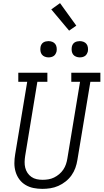

<svg xmlns="http://www.w3.org/2000/svg" viewBox="-20 -1200 662 1228"><path d="M251 8Q222 8 194.5 2.5Q167 -3 143.5 -17Q120 -31 104 -52.5Q88 -74 80 -100.5Q72 -127 72 -155.5Q72 -184 77 -213L154 -677H97V-735H283V-677H219L141 -203Q138 -184 137.5 -164.5Q137 -145 141.5 -127Q146 -109 156 -94Q166 -79 181 -68.5Q196 -58 214.5 -54Q233 -50 252 -50Q271 -50 289.5 -53Q308 -56 325.5 -64.5Q343 -73 358.5 -86Q374 -99 385 -115.5Q396 -132 402 -150Q408 -168 411 -187L492 -677H436V-735H622V-677H558L475 -177Q471 -151 462 -126Q453 -101 437.5 -79Q422 -57 400 -39.5Q378 -22 353 -11Q328 0 302 4Q276 8 251 8ZM490 -833Q478 -833 466.5 -837.5Q455 -842 448 -851Q441 -860 439 -872.5Q437 -885 439 -898Q440 -906 444.5 -914.5Q449 -923 456.5 -928Q464 -933 473 -935Q482 -937 490 -937Q503 -937 514.5 -932.5Q526 -928 533 -919Q540 -910 542 -897.5Q544 -885 542 -872Q540 -864 535.5 -855.5Q531 -847 523.5 -842Q516 -837 507.5 -835Q499 -833 490 -833ZM290 -833Q278 -833 266.5 -837.5Q255 -842 248 -851Q241 -860 239 -872.5Q237 -885 239 -898Q240 -906 244.5 -914.5Q249 -923 256.5 -928Q264 -933 273 -935Q282 -937 290 -937Q303 -937 314.5 -932.5Q326 -928 333 -919Q340 -910 342 -897.5Q344 -885 342 -872Q340 -864 335.5 -855.5Q331 -847 323.5 -842Q316 -837 307.5 -835Q299 -833 290 -833ZM422 -1004 308 -1140 364 -1180 468 -1036Z"/></svg>

Font: Iosevka Curly Slab LtExObl
Style: Regular
Weight: 300
Width: 7
Italic angle: -9°
Monospace: yes
Designer: Belleve Invis
Foundry: Belleve Invis
Version: Version 11.1.0; ttfautohint (v1.8.3)